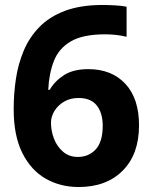

<svg xmlns="http://www.w3.org/2000/svg" viewBox="-20 -742 612 772"><path d="M35 -303Q35 -365 44 -425Q53 -485 75.5 -538.5Q98 -592 138.5 -633.5Q179 -675 241.5 -698.5Q304 -722 393 -722Q414 -722 442 -720.5Q470 -719 489 -715V-594Q470 -599 447.5 -601.5Q425 -604 403 -604Q314 -604 265.5 -576Q217 -548 197 -497.5Q177 -447 174 -381H180Q200 -416 237.5 -440Q275 -464 335 -464Q429 -464 484 -405Q539 -346 539 -238Q539 -122 473.5 -56Q408 10 296 10Q223 10 164 -23.5Q105 -57 70 -126.5Q35 -196 35 -303ZM293 -111Q337 -111 365 -141.5Q393 -172 393 -236Q393 -288 369 -318Q345 -348 296 -348Q263 -348 238 -333.5Q213 -319 199 -296Q185 -273 185 -249Q185 -216 197 -184.5Q209 -153 233.5 -132Q258 -111 293 -111Z"/></svg>

Font: Noto Sans Bamum
Style: Bold
Weight: 700
Designer: Monotype Design Team
Foundry: Monotype Imaging Inc.
Version: Version 2.002; ttfautohint (v1.8.4.7-5d5b)